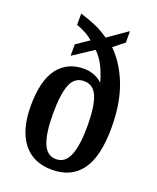

<svg xmlns="http://www.w3.org/2000/svg" viewBox="-143 -848 774 944"><g transform="rotate(20 244.0 -376.0)"><path d="M243 10Q145 10 92 -57.5Q39 -125 39 -251Q39 -382 87.5 -446.5Q136 -511 224 -511Q254 -511 280 -500Q306 -489 321 -473Q310 -515 291.5 -552.5Q273 -590 245 -618L139 -548V-608L205 -653Q186 -670 162 -682.5Q138 -695 117 -702V-761Q153 -750 191.5 -734.5Q230 -719 270 -691L372 -762V-702L316 -658Q377 -599 413 -505.5Q449 -412 449 -284Q449 -134 397 -62Q345 10 243 10ZM245 -46Q292 -46 313.5 -98Q335 -150 335 -251Q335 -353 314.5 -403.5Q294 -454 244 -454Q195 -454 175 -404Q155 -354 155 -251Q155 -150 176 -98Q197 -46 245 -46Z"/></g></svg>

Font: Noto Serif Tamil ExtraCondensed SemiBold
Style: Regular
Weight: 600
Width: 2
Designer: Indian Type Foundry, Tom Grace, and the Monotype Design Team
Foundry: Monotype Imaging Inc.
Version: Version 2.004; ttfautohint (v1.8.4.7-5d5b)